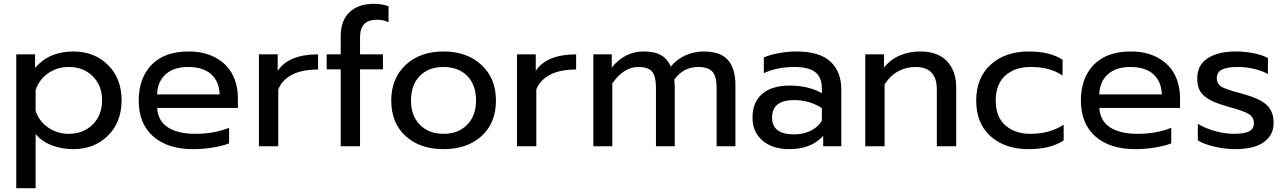

<svg xmlns="http://www.w3.org/2000/svg" viewBox="-20 -764 6718 1003"><path d="M64.9 219.2V-480H163.1V-409.2Q236.8 -495.1 362.8 -495.1Q472.7 -495.1 543.9 -424.8Q615.2 -354.5 615.2 -240.2Q615.2 -126.5 544.2 -55.7Q473.1 15.1 362.8 15.1Q302.7 15.1 250.7 -4.9Q198.7 -24.9 166 -64V219.2ZM339.8 -64.9Q415 -64.9 464.1 -113.3Q513.2 -161.6 513.2 -240.2Q513.2 -317.9 464.1 -366Q415 -414.1 339.8 -414.1Q278.3 -414.1 231.9 -381.8Q185.5 -349.6 166 -293.9V-186Q183.1 -131.3 231 -98.1Q278.8 -64.9 339.8 -64.9Z M988.8 15.1Q856 15.1 780.3 -51.5Q704.6 -118.2 704.6 -238.8Q704.6 -356.4 772.2 -425.8Q839.8 -495.1 964.8 -495.1Q1047.4 -495.1 1106.4 -462.6Q1165.5 -430.2 1194.1 -375.5Q1222.7 -320.8 1222.7 -250V-200.2H800.8Q805.7 -131.3 857.9 -98.1Q910.2 -64.9 1000.5 -64.9Q1098.1 -64.9 1176.8 -96.2V-15.1Q1144.5 -2 1092 6.6Q1039.6 15.1 988.8 15.1ZM800.8 -271H1127.4Q1125 -338.9 1083 -376.5Q1041 -414.1 962.9 -414.1Q886.7 -414.1 844.5 -375Q802.2 -335.9 800.8 -271Z M1332.5 0V-480H1430.7V-394Q1488.3 -480 1641.6 -480V-400.9Q1591.8 -400.9 1551.8 -391.1Q1511.7 -381.3 1479.7 -357.4Q1447.8 -333.5 1433.6 -296.9V0Z M1759.8 0V-401.9H1686.5V-480H1759.8V-574.2Q1759.8 -657.7 1806.6 -700.9Q1853.5 -744.1 1932.6 -744.1Q1972.2 -744.1 2009.8 -731.9V-647.9Q1981 -661.1 1951.7 -661.1Q1904.8 -661.1 1882.8 -638.7Q1860.8 -616.2 1860.8 -567.9V-480H1980.5V-401.9H1860.8V0Z M2296.9 15.1Q2173.8 15.1 2098.9 -53.2Q2023.9 -121.6 2023.9 -238.8Q2023.9 -354.5 2099.1 -424.8Q2174.3 -495.1 2296.9 -495.1Q2419.4 -495.1 2495.1 -424.8Q2570.8 -354.5 2570.8 -238.8Q2570.8 -121.6 2495.6 -53.2Q2420.4 15.1 2296.9 15.1ZM2466.8 -238.8Q2466.8 -320.3 2420.9 -367.2Q2375 -414.1 2296.9 -414.1Q2218.8 -414.1 2172.9 -367.2Q2127 -320.3 2127 -238.8Q2127 -160.2 2173.1 -112.5Q2219.2 -64.9 2296.9 -64.9Q2374.5 -64.9 2420.7 -112.5Q2466.8 -160.2 2466.8 -238.8Z M2680.7 0V-480H2778.8V-394Q2836.4 -480 2989.7 -480V-400.9Q2939.9 -400.9 2899.9 -391.1Q2859.9 -381.3 2827.9 -357.4Q2795.9 -333.5 2781.7 -296.9V0Z M3079.6 0V-480H3175.8V-411.1Q3243.7 -495.1 3341.8 -495.1Q3399.9 -495.1 3433.8 -475.3Q3467.8 -455.6 3483.9 -416Q3516.1 -455.6 3562.3 -475.3Q3608.4 -495.1 3655.8 -495.1Q3744.1 -495.1 3783 -450.4Q3821.8 -405.8 3821.8 -318.8V0H3723.6V-306.2Q3723.6 -365.2 3701.4 -389.6Q3679.2 -414.1 3626.5 -414.1Q3550.3 -414.1 3502.4 -348.1Q3504.9 -329.1 3504.9 -298.8V0H3406.7V-306.2Q3406.7 -365.2 3386.7 -389.6Q3366.7 -414.1 3314.5 -414.1Q3238.3 -414.1 3178.7 -328.1V0Z M4103 15.1Q4016.1 15.1 3963.6 -29.3Q3911.1 -73.7 3911.1 -149.9Q3911.1 -229.5 3961.4 -273.2Q4011.7 -316.9 4105 -316.9Q4204.1 -316.9 4273.4 -276.9V-301.8Q4273.4 -359.4 4239.3 -386.7Q4205.1 -414.1 4130.4 -414.1Q4039.6 -414.1 3970.2 -381.8V-463.9Q4000.5 -477.5 4048.3 -486.3Q4096.2 -495.1 4141.1 -495.1Q4260.7 -495.1 4317.9 -442.6Q4375 -390.1 4375 -296.9V0H4280.3V-54.2Q4217.3 15.1 4103 15.1ZM4128.4 -62Q4175.8 -62 4215.1 -81.1Q4254.4 -100.1 4273.4 -133.8V-199.2Q4208.5 -241.2 4128.4 -241.2Q4013.2 -241.2 4013.2 -149.9Q4013.2 -62 4128.4 -62Z M4500 0V-480H4598.1V-411.1Q4632.3 -454.1 4681.6 -474.6Q4731 -495.1 4785.2 -495.1Q4880.4 -495.1 4927.7 -443.8Q4975.1 -392.6 4975.1 -307.1V0H4874V-296.9Q4874 -414.1 4762.2 -414.1Q4714.4 -414.1 4672.6 -391.8Q4630.9 -369.6 4601.1 -323.2V0Z M5352.5 15.1Q5230 15.1 5154.8 -52.2Q5079.6 -119.6 5079.6 -238.8Q5079.6 -357.4 5155.3 -426.3Q5231 -495.1 5354.5 -495.1Q5464.4 -495.1 5530.8 -452.1V-369.1Q5466.8 -414.1 5364.7 -414.1Q5282.2 -414.1 5231.9 -369.4Q5181.6 -324.7 5181.6 -238.8Q5181.6 -153.3 5231.9 -109.1Q5282.2 -64.9 5362.8 -64.9Q5464.4 -64.9 5536.6 -112.8V-30.8Q5469.7 15.1 5352.5 15.1Z M5910.6 15.1Q5777.8 15.1 5702.1 -51.5Q5626.5 -118.2 5626.5 -238.8Q5626.5 -356.4 5694.1 -425.8Q5761.7 -495.1 5886.7 -495.1Q5969.2 -495.1 6028.3 -462.6Q6087.4 -430.2 6116 -375.5Q6144.5 -320.8 6144.5 -250V-200.2H5722.7Q5727.5 -131.3 5779.8 -98.1Q5832 -64.9 5922.4 -64.9Q6020 -64.9 6098.6 -96.2V-15.1Q6066.4 -2 6013.9 6.6Q5961.4 15.1 5910.6 15.1ZM5722.7 -271H6049.3Q6046.9 -338.9 6004.9 -376.5Q5962.9 -414.1 5884.8 -414.1Q5808.6 -414.1 5766.4 -375Q5724.1 -335.9 5722.7 -271Z M6431.6 15.1Q6381.8 15.1 6325.4 2.4Q6269 -10.3 6237.3 -30.8V-117.2Q6275.9 -93.8 6327.4 -79.3Q6378.9 -64.9 6426.3 -64.9Q6480.5 -64.9 6505.4 -77.9Q6530.3 -90.8 6530.3 -120.1Q6530.3 -151.9 6503.9 -168.2Q6477.5 -184.6 6397.5 -206.1Q6353.5 -218.8 6325.7 -230.2Q6297.9 -241.7 6275.6 -258.8Q6253.4 -275.9 6243.9 -299.1Q6234.4 -322.3 6234.4 -355Q6234.4 -424.3 6288.8 -459.7Q6343.3 -495.1 6435.5 -495.1Q6483.9 -495.1 6529.5 -485.8Q6575.2 -476.6 6603.5 -460.9V-377Q6574.2 -394 6532 -404.1Q6489.7 -414.1 6445.3 -414.1Q6392.1 -414.1 6364.3 -400.9Q6336.4 -387.7 6336.4 -355Q6336.4 -341.8 6341.3 -332.3Q6346.2 -322.8 6354 -315.7Q6361.8 -308.6 6380.4 -301.5Q6398.9 -294.4 6417.7 -288.8Q6436.5 -283.2 6471.7 -273.9Q6562.5 -249 6597.9 -215.3Q6633.3 -181.6 6633.3 -121.1Q6633.3 -58.6 6582.5 -21.7Q6531.7 15.1 6431.6 15.1Z"/></svg>

Font: Prompt
Style: Regular
Weight: 400
Designer: Katatrad Team
Foundry: CadsonDemak
Version: Version 1.000;PS 001.000;hotconv 1.0.88;makeotf.lib2.5.64775